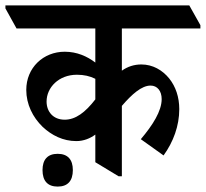

<svg xmlns="http://www.w3.org/2000/svg" viewBox="-69 -644 760 709"><path d="M213 -123C240 -123 264 -133 283 -147V-45L369 7H381V-253C418 -296 454 -328 487 -328C512 -328 528 -308 528 -278C528 -234 495 -182 451 -130L535 -70C571 -120 593 -179 593 -241C593 -285 580 -324 556 -354C531 -385 495 -406 453 -406C426 -406 402 -398 381 -383V-539H671V-551L630 -624H-49V-613L-8 -539H283V-413C253 -436 215 -453 170 -453C91 -453 28 -394 28 -312C28 -259 52 -211 88 -176C122 -144 164 -123 213 -123ZM103 -269C103 -321 148 -368 215 -368C241 -368 263 -363 283 -353V-277C246 -229 210 -202 170 -202C127 -202 103 -232 103 -269ZM144 45C181 45 200 24 200 -16C200 -55 181 -76 144 -76C107 -76 88 -55 88 -16C88 24 107 45 144 45Z"/></svg>

Font: Noto Serif Devanagari Condensed SemiBold
Style: Regular
Weight: 600
Width: 3
Designer: Universal Thirst, Indian Type Foundry and the Monotype Design Team
Foundry: Monotype Imaging Inc.
Version: Version 2.004